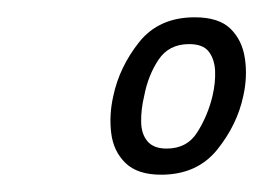

<svg xmlns="http://www.w3.org/2000/svg" viewBox="-20 -695 304 222"><path d="M111 -584Q118 -617.3 140.8 -646.2Q163.7 -675 205.2 -675Q233.2 -675 246.7 -661.6Q260.2 -648.2 263.2 -627.2Q266.3 -606.2 261.3 -584Q254.3 -550.8 231.1 -521.9Q207.8 -493 166.2 -493Q139 -493 125.1 -506.5Q111.2 -520 108.6 -541Q106 -562 111 -584ZM146.7 -584Q143 -568.5 143.2 -554.4Q143.3 -540.3 150.4 -531.8Q157.5 -523.2 172.7 -523.2Q196.3 -523.2 208.2 -542.2Q220.2 -561.2 225.7 -584Q229.3 -599.5 228.7 -613.2Q228 -626.8 221.3 -635.4Q214.7 -644 198.7 -644Q175.2 -644 163.2 -625.8Q151.2 -607.7 146.7 -584Z"/></svg>

Font: Epunda Slab Light
Style: Italic
Weight: 300
Italic angle: -12°
Designer: Simon Atzbach
Foundry: typofactur
Version: Version 1.102